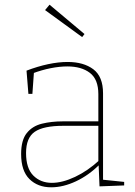

<svg xmlns="http://www.w3.org/2000/svg" viewBox="-20 -792 574 818"><path d="M419 -19 412 -27 509 -17V-2L404 2L400 -94L404 -91Q358 -45 303.5 -19.5Q249 6 198 6Q141 6 105.5 -29Q70 -64 70 -136Q70 -195 94 -225Q118 -255 158.5 -265Q199 -275 248 -275H406L399 -268V-391Q399 -454 363 -481.5Q327 -509 267 -509Q234 -509 196 -501.5Q158 -494 118 -479L125 -490L118 -392H101L93 -491Q140 -509 184.5 -518.5Q229 -528 268 -528Q336 -528 377.5 -497Q419 -466 419 -394ZM91 -140Q91 -75 122 -44Q153 -13 201 -13Q246 -13 300 -38.5Q354 -64 404 -110L399 -99V-263L406 -256H250Q165 -256 128 -230.5Q91 -205 91 -140ZM191 -772 340 -647 330 -634 172 -749Z"/></svg>

Font: Bitter Thin
Style: Regular
Weight: 100
Designer: Sol Matas, and Bitter project Authors
Foundry: Sol Matas
Version: Version 2.002